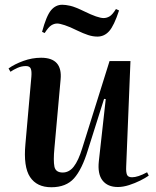

<svg xmlns="http://www.w3.org/2000/svg" viewBox="-20 -773 656 808"><path d="M16 -485Q41 -503 78 -516.5Q115 -530 153 -530Q244 -530 235 -438L209 -149Q204 -97 209 -72Q214 -47 244 -47Q271 -47 290.5 -72Q310 -97 326 -149L441 -516H529L511 -71Q510 -48 514.5 -37.5Q519 -27 536 -27Q560 -27 599 -48L606 -34Q592 -24 570 -13Q548 -2 523 6Q498 14 476 14Q433 14 411.5 -13.5Q390 -41 396 -95L425 -356L418 -357L350 -142Q325 -60 291.5 -22.5Q258 15 196 15Q135 15 106.5 -28Q78 -71 87 -167L112 -450Q114 -473 109.5 -484Q105 -495 89 -495Q71 -495 54 -487.5Q37 -480 24 -471ZM390 -619Q371 -619 351 -625.5Q331 -632 304 -645Q274 -660 252.5 -667Q231 -674 221 -674Q208 -674 196 -666.5Q184 -659 168 -634L157 -639Q175 -706 194.5 -729.5Q214 -753 242 -753Q256 -753 276 -748.5Q296 -744 335 -725Q392 -697 416 -697Q429 -697 441 -704Q453 -711 468 -735L481 -729Q460 -665 439.5 -642Q419 -619 390 -619Z"/></svg>

Font: Literata 72pt SemiBold
Style: Italic
Weight: 600
Italic angle: -2°
Designer: Latin by Veronika Burian and Jose Scaglione. Greek by Irene Vlachou. Cyrillic by Vera Evstafieva
Foundry: TypeTogether
Version: Version 3.002